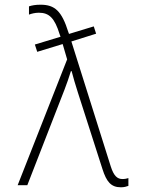

<svg xmlns="http://www.w3.org/2000/svg" viewBox="-20 -786 603 815"><path d="M493 9C507 9 517 6 525 3V-30C519 -28 510 -26 500 -26C478 -26 463 -39 450 -80L283 -610L388 -643L378 -674L273 -642L270 -650C242 -739 213 -766 152 -766C130 -766 115 -763 103 -759V-724C114 -728 128 -732 145 -732C189 -732 212 -709 233 -641L237 -630L128 -597L138 -566L246 -599L265 -534L55 0H96L254 -406C264 -432 273 -458 281 -484H284C291 -457 300 -426 311 -392L415 -68C432 -15 451 9 493 9Z"/></svg>

Font: Noto Sans Mono SemiCondensed ExtraLight
Style: Regular
Weight: 200
Width: 4
Designer: Monotype Design Team
Foundry: Monotype Imaging Inc.
Version: Version 2.014